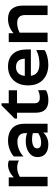

<svg xmlns="http://www.w3.org/2000/svg" viewBox="950 -1620 680 2621"><g transform="rotate(-90 1290.5 -309.0)"><path d="M59 -530H180V-461Q261 -540 354 -540Q384 -540 410 -528V-391Q369 -415 311 -415Q252 -415 188 -379V0H59Z M653 -88Q727 -88 784 -128V-201Q748 -212 703 -212Q643 -212 609.5 -194Q576 -176 576 -144Q576 -88 653 -88ZM784 -306Q784 -360 752 -386Q720 -412 668 -412Q611 -412 556.5 -388.5Q502 -365 466 -329V-461Q496 -491 556 -515.5Q616 -540 685 -540Q786 -540 849 -484.5Q912 -429 912 -312V0H792V-59Q729 10 629 10Q549 10 503 -28.5Q457 -67 457 -137Q457 -209 518 -253.5Q579 -298 674 -298Q740 -298 784 -279Z M1370 -22Q1315 11 1232 11Q1063 11 1063 -160V-417H983V-449L1163 -629H1192V-530H1369V-417H1192V-177Q1192 -106 1267 -106Q1324 -106 1370 -130Z M1918 -42Q1890 -20 1834 -5Q1778 10 1718 10Q1590 10 1513 -62.5Q1436 -135 1436 -265Q1436 -391 1506.5 -465.5Q1577 -540 1694 -540Q1805 -540 1865.5 -473.5Q1926 -407 1926 -288V-228H1567Q1581 -111 1733 -111Q1836 -111 1918 -155ZM1686 -431Q1632 -431 1601 -398.5Q1570 -366 1566 -311H1800Q1799 -367 1771 -399Q1743 -431 1686 -431Z M2289 -415Q2222 -415 2156 -382V0H2027V-530H2148V-465Q2233 -540 2344 -540Q2435 -540 2480 -487Q2525 -434 2525 -340V0H2396V-307Q2396 -415 2289 -415Z"/></g></svg>

Font: Roundo SemiBold
Style: Regular
Weight: 600
Designer: Namrata Goyal (Gurmukhi), Shiva Nallaperumal (Latin)
Foundry: Indian Type Foundry
Version: Version 1.000;PS 1.0;hotconv 1.0.88;makeotf.lib2.5.647800